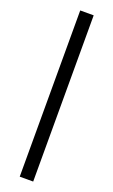

<svg xmlns="http://www.w3.org/2000/svg" viewBox="-171 -733 570 965"><g transform="rotate(20 114.0 -250.5)"><path d="M150 194H78V-695H150Z"/></g></svg>

Font: Hind Vadodara
Style: Regular
Weight: 400
Designer: Hitesh Malaviya
Foundry: Indian Type Foundry
Version: Version 0.702;PS 1.0;hotconv 1.0.81;makeotf.lib2.5.63406